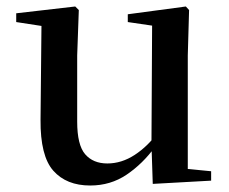

<svg xmlns="http://www.w3.org/2000/svg" viewBox="-20 -556 707 592"><path d="M258 16Q185 16 144.5 -29.5Q104 -75 105 -187L108 -492L134 -472L30 -488V-515L212 -536L223 -525L218 -385V-181Q218 -109 242.5 -80.5Q267 -52 311 -52Q355 -52 395.5 -78.5Q436 -105 468 -149L497 -103H458Q420 -51 370.5 -17.5Q321 16 258 16ZM451 11 447 -111V-113L449 -477L374 -488V-512L553 -536L563 -525L559 -385V-35L631 -28V1Z"/></svg>

Font: Noto Serif SC ExtraLight SemiBold
Style: Regular
Weight: 600
Version: Version 2.002-H1;hotconv 1.1.0;makeotfexe 2.6.0